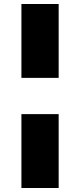

<svg xmlns="http://www.w3.org/2000/svg" viewBox="-20 -832 400 959"><path d="M273 -812V-443H87V-812ZM273 -262V107H87V-262Z"/></svg>

Font: Fira Sans Black
Style: Regular
Weight: 900
Designer: Carrois Corporate & Edenspiekermann AG
Foundry: Carrois Corporate GbR & Edenspiekermann AG
Version: Version 4.203